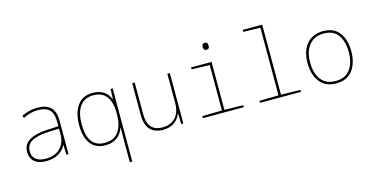

<svg xmlns="http://www.w3.org/2000/svg" viewBox="-93 -1233 3785 1947"><g transform="rotate(-15 1800.0 -260.0)"><path d="M90 -128Q90 -209 155.5 -248.5Q221 -288 341 -294L464 -300V-343Q464 -433 425.5 -472.5Q387 -512 304 -512Q227 -512 148 -472L139 -497Q221 -537 305 -537Q399 -537 444.5 -492Q490 -447 490 -350V0H468L464 -103H462Q438 -52 385 -21Q332 10 254 10Q174 10 132 -27Q90 -64 90 -128ZM464 -220V-275L346 -270Q237 -265 177 -232Q117 -199 117 -128Q117 -75 152.5 -45Q188 -15 256 -15Q355 -15 409.5 -71Q464 -127 464 -220Z M1069 -3Q1069 -58 1071 -124H1069Q1047 -62 999.5 -26Q952 10 877 10Q775 10 722.5 -58.5Q670 -127 670 -254Q670 -382 724 -459.5Q778 -537 886 -537Q957 -537 1002.5 -505Q1048 -473 1067 -422H1069L1073 -528H1095V240H1069ZM1069 -265V-275Q1069 -392 1023 -452Q977 -512 886 -512Q793 -512 745 -446Q697 -380 697 -256Q697 -15 877 -15Q972 -15 1020.5 -80.5Q1069 -146 1069 -265Z M1300 -194V-528H1326V-198Q1326 -104 1365.5 -59.5Q1405 -15 1482 -15Q1568 -15 1618.5 -68.5Q1669 -122 1669 -226V-528H1695V0H1673L1670 -112H1668Q1649 -60 1602.5 -25Q1556 10 1481 10Q1392 10 1346 -42Q1300 -94 1300 -194Z M2085 -697Q2085 -734 2117 -734Q2147 -734 2147 -697Q2147 -680 2141 -670Q2135 -660 2117 -660Q2085 -660 2085 -697ZM1900 -21 2107 -25V-503L1918 -507V-528H2133V-25L2330 -21V0H1900Z M2500 -21 2701 -25V-735L2522 -739V-760H2727V-25L2930 -21V0H2500Z M3070 -264Q3070 -391 3132.5 -464Q3195 -537 3305 -537Q3419 -537 3474.5 -462Q3530 -387 3530 -267Q3530 -143 3471.5 -66.5Q3413 10 3300 10Q3188 10 3129 -65.5Q3070 -141 3070 -264ZM3503 -265Q3503 -376 3455 -444Q3407 -512 3305 -512Q3207 -512 3152 -446.5Q3097 -381 3097 -263Q3097 -149 3148.5 -82Q3200 -15 3300 -15Q3401 -15 3452 -82.5Q3503 -150 3503 -265Z"/></g></svg>

Font: Noto Sans Mono UI Thin
Style: Regular
Weight: 250
Monospace: yes
Designer: Monotype Design team
Foundry: Monotype Imaging Inc.
Version: Version 1.000